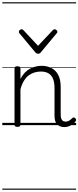

<svg xmlns="http://www.w3.org/2000/svg" viewBox="-20 -1095 686 1680"><path d="M542 17Q522 17 506 10.5Q490 4 479 -8Q468 -20 462.5 -38.5Q457 -57 457 -82V-326Q457 -371 445 -403Q433 -435 406.5 -452Q380 -469 337 -469Q309 -469 282 -461Q255 -453 231.5 -435.5Q208 -418 189.5 -388Q171 -358 159 -314V-4Q159 6 152.5 10.5Q146 15 132 15Q119 15 113 10.5Q107 6 107 -4V-496Q107 -506 113 -510.5Q119 -515 132 -515Q146 -515 152.5 -510.5Q159 -506 159 -496V-405Q176 -437 197 -459Q218 -481 242.5 -494Q267 -507 292.5 -513Q318 -519 344 -519Q392 -519 429.5 -500Q467 -481 489 -440.5Q511 -400 511 -334V-94Q511 -74 515 -60Q519 -46 528.5 -38.5Q538 -31 553 -31Q563 -31 573 -34Q583 -37 593 -44.5Q603 -52 613 -62Q619 -68 625.5 -67.5Q632 -67 639 -60Q645 -54 646 -47.5Q647 -41 642 -34Q631 -19 614.5 -7Q598 5 580 11Q562 17 542 17ZM458 -839Q466 -839 474 -832Q482 -825 482 -816Q482 -814 481 -810.5Q480 -807 476 -804L338 -638Q334 -632 328 -628.5Q322 -625 313 -625Q304 -625 298.5 -628.5Q293 -632 288 -638L150 -804Q147 -807 146 -810.5Q145 -814 145 -816Q145 -825 152.5 -832Q160 -839 168 -839Q173 -839 177 -837Q181 -835 185 -831L313 -694L442 -831Q446 -835 449.5 -837Q453 -839 458 -839ZM0 555H646V565H0ZM0 -20H646V0H0ZM0 -505H646V-500H0ZM0 -1075H646V-1065H0Z"/></svg>

Font: Playwrite AR Guides
Style: Regular
Weight: 400
Designer: Veronika Burian, José Scaglione
Foundry: TypeTogether
Version: Version 1.003